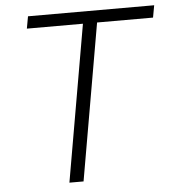

<svg xmlns="http://www.w3.org/2000/svg" viewBox="-51 -759 731 806"><g transform="rotate(-5 314.0 -355.5)"><path d="M628.4 -710.9H96.7L87.4 -659.7H323.7L209 0H268.6L383.3 -659.7H619.1Z"/></g></svg>

Font: Roboto Light
Style: Italic
Weight: 300
Italic angle: -12°
Designer: Google
Version: Version 2.137; 2017